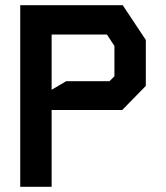

<svg xmlns="http://www.w3.org/2000/svg" viewBox="-20 -720 640 740"><path d="M58 -700V0H179V-296H451L542 -389V-566L453 -700ZM179 -587H392L421 -543V-426L402 -407H235L179 -374Z"/></svg>

Font: Kode Mono
Style: Bold
Weight: 700
Monospace: yes
Designer: Isa Ozler
Foundry: Kadena LLC
Version: Version 1.206;gftools[0.9.28]